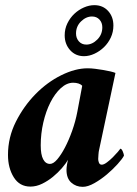

<svg xmlns="http://www.w3.org/2000/svg" viewBox="-20 -717 530 745"><path d="M320 -452Q272 -452 217.5 -425Q163 -398 117.5 -351.5Q72 -305 41.5 -244.5Q11 -184 11 -116Q11 -65 33.5 -29Q56 7 98 7Q121 7 143.5 -4Q166 -15 185.5 -31Q205 -47 220.5 -65Q236 -83 244 -97Q243 -94 242 -89Q241 -84 240 -78.5Q239 -73 238.5 -67.5Q238 -62 238 -58Q238 -25 256.5 -8.5Q275 8 301 8Q321 8 346.5 -6.5Q372 -21 395 -40.5Q418 -60 436.5 -80.5Q455 -101 461 -113Q461 -118 456.5 -129Q452 -140 447 -140Q446 -138 437.5 -128Q429 -118 418 -107Q407 -96 395 -87Q383 -78 375 -78Q367 -78 364 -85.5Q361 -93 361 -100Q361 -104 362 -117Q363 -130 364 -133L428 -434Q421 -437 408 -440Q395 -443 380 -445.5Q365 -448 349.5 -450Q334 -452 320 -452ZM264 -396Q275 -396 284.5 -393Q294 -390 299 -384L280 -283Q273 -246 260 -209.5Q247 -173 232 -144.5Q217 -116 202 -98.5Q187 -81 174 -81Q157 -81 147.5 -99Q138 -117 138 -153Q138 -198 148 -241.5Q158 -285 175.5 -319.5Q193 -354 216 -375Q239 -396 264 -396ZM337 -653Q355 -653 366 -641Q377 -629 377 -611Q377 -583 357.5 -563.5Q338 -544 315 -544Q297 -544 286 -556.5Q275 -569 275 -587Q275 -615 294.5 -634Q314 -653 337 -653ZM231 -580Q231 -546 252 -522.5Q273 -499 306 -499Q326 -499 346.5 -508.5Q367 -518 383.5 -534Q400 -550 410 -571.5Q420 -593 420 -618Q420 -652 399.5 -674.5Q379 -697 346 -697Q326 -697 305.5 -688Q285 -679 268.5 -663.5Q252 -648 241.5 -626.5Q231 -605 231 -580Z"/></svg>

Font: Vermiglione
Style: Italic
Weight: 400
Italic angle: -11°
Version: Version 1.105